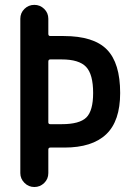

<svg xmlns="http://www.w3.org/2000/svg" viewBox="-20 -750 540 770"><path d="M173.8 -502.9V-259.8Q173.8 -252 181.6 -252H227.5Q298.8 -252 326.2 -278.8Q353.5 -305.7 353.5 -377Q353.5 -452.1 325.2 -481.9Q296.9 -511.7 227.5 -511.7H181.6Q173.8 -511.7 173.8 -502.9ZM61.5 -55.7V-674.8Q61.5 -698.2 78.1 -714.4Q94.7 -730.5 117.7 -730.5Q140.6 -730.5 157.2 -714.4Q173.8 -698.2 173.8 -674.8V-614.3Q173.8 -605.5 181.6 -605.5H235.4Q355.5 -605.5 408.7 -551.3Q461.9 -497.1 461.9 -377Q461.9 -264.6 405.8 -211.4Q349.6 -158.2 238.3 -158.2H181.6Q173.8 -158.2 173.8 -149.4V-55.7Q173.8 -32.2 157.2 -16.1Q140.6 0 117.7 0Q94.7 0 78.1 -16.6Q61.5 -33.2 61.5 -55.7Z"/></svg>

Font: Rounded Mgen+ 2m medium
Style: Regular
Weight: 500
Designer: [Source Han Sans]
Ryoko NISHIZUKA  (kana & ideographs); Paul D. Hunt (Latin, Greek & Cyrillic); Wenlong ZHANG  (bopomofo
Version: Version 1.059.20150602